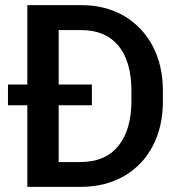

<svg xmlns="http://www.w3.org/2000/svg" viewBox="-20 -731 707 751"><path d="M293.5 0H86.9V-319.3H11.2V-400.4H86.9V-710.9H297.9Q392.6 -710.9 464.4 -669.2Q536.1 -627.4 576.7 -551.8Q617.2 -476.1 617.2 -374V-336.4Q617.2 -234.4 576.9 -158.7Q536.6 -83 463.9 -41.5Q391.1 0 293.5 0ZM339.4 -400.4V-319.3H209.5V-97.2H293.5Q392.6 -97.2 443.4 -160.9Q494.1 -224.6 494.1 -336.4V-375Q494.1 -490.2 443.4 -551.8Q392.6 -613.3 297.9 -613.3H209.5V-400.4Z"/></svg>

Font: Vazirmatn RD UI FD Medium
Style: Regular
Weight: 500
Designer: Saber Rastikerdar
Foundry: Saber Rastikerdar
Version: Version 33.003